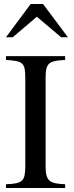

<svg xmlns="http://www.w3.org/2000/svg" viewBox="-20 -944 373 964"><path d="M307 0V-19C225 -22 209 -37 209 -112V-551C209 -627 223 -639 307 -643V-662H10V-643C95 -638 107 -630 107 -551V-112C107 -34 94 -22 10 -19V0ZM321 -757 196 -924H134L10 -757H44L165 -860L287 -757Z"/></svg>

Font: XITS
Style: Regular
Weight: 400
Designer: MicroPress Inc., with final additions and corrections provided by Coen Hoffman, Elsevier (retired)
Version: Version 1.302